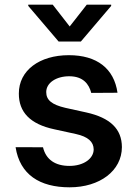

<svg xmlns="http://www.w3.org/2000/svg" viewBox="-20 -788 582 819"><path d="M369.3 -391.7 481.2 -392.4C466.6 -495.4 393.8 -552.6 273.8 -552.6C148.4 -552.6 60 -487.6 60.4 -388.8C60 -310.4 108 -258.5 211.6 -236.5L304 -216.3C355.5 -204.9 379.3 -183.2 379.6 -150.6C379.3 -111.2 336.6 -80.3 276.3 -80.3C215.9 -80.3 176.1 -106.9 163.4 -159.8L46.5 -160.2C64.6 -43.3 149.5 11 277 11C405.9 11 499.6 -59.7 500 -160.5C499.6 -237.9 450.3 -285.5 348.7 -308.2L258.5 -328.1C201 -341.6 177.2 -361.2 177.2 -395.2C177.2 -435 220.2 -462.7 275.2 -462.7C334.9 -462.7 359.4 -429.3 369.3 -391.7ZM100.5 -762.8 230.1 -610.8H324.9L454.2 -762.8V-768.1H350.1L277.3 -675.1L204.9 -768.1H100.5Z"/></svg>

Font: Magic Ui Pro Semi Bold
Style: Regular
Weight: 600
Designer: Stefan Endress, Andreas Faust
Version: Version 1.000;FEAKit 1.0